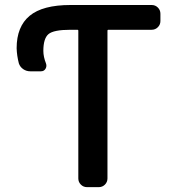

<svg xmlns="http://www.w3.org/2000/svg" viewBox="-20 -774 719 772"><path d="M294.9 -650.4Q294.9 -654.3 291 -654.3H263.7Q195.3 -654.3 174.8 -636.7Q154.3 -619.1 154.3 -569.3Q154.3 -545.9 165 -518.6Q168.9 -507.8 163.1 -497.6Q157.2 -487.3 144.5 -487.3H101.6Q85.9 -487.3 73.2 -496.1Q60.5 -504.9 55.7 -519.5Q47.9 -549.8 46.9 -580.1Q46.9 -667 99.1 -710.4Q151.4 -753.9 263.7 -753.9H589.8Q604.5 -753.9 614.7 -743.7Q625 -733.4 625 -718.8V-689.5Q625 -674.8 614.7 -664.6Q604.5 -654.3 589.8 -654.3H416Q412.1 -654.3 412.1 -650.4V-56.6Q412.1 -42 401.9 -31.7Q391.6 -21.5 377 -21.5H330.1Q315.4 -21.5 305.2 -31.7Q294.9 -42 294.9 -56.6Z"/></svg>

Font: Gen Jyuu GothicL Medium
Style: Regular
Weight: 500
Designer: [Source Han Sans]
Ryoko NISHIZUKA  (kana & ideographs); Paul D. Hunt (Latin, Greek & Cyrillic); Wenlong ZHANG  (bopomofo
Version: Version 1.002.20150607